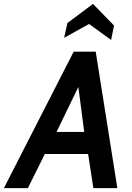

<svg xmlns="http://www.w3.org/2000/svg" viewBox="-61 -965 676 985"><path d="M317 -700H430L541 0H418L391 -175H169L82 0H-41ZM371 -288 341 -519 229 -288ZM285 -847 416 -945 524 -834 509 -760 396 -842 268 -771Z"/></svg>

Font: Cabin SemiBold
Style: Italic
Weight: 600
Italic angle: -7°
Designer: Pablo Impallari
Foundry: Pablo Impallari. http://www.impallari.com Igino Marini. http://www.ikern.com
Version: Version 2.200